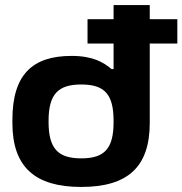

<svg xmlns="http://www.w3.org/2000/svg" viewBox="-20 -730 721 759"><path d="M29 -256V-244C29 -69 119 9 301 9C484 9 572 -69 572 -244V-558H681V-654H572V-710H429V-654H326V-558H429V-457H421C390 -483 348 -509 263 -509C109 -509 29 -436 29 -256ZM172 -248V-252C172 -358 210 -396 301 -396C393 -396 429 -358 429 -252V-248C429 -142 393 -104 301 -104C210 -104 172 -142 172 -248Z"/></svg>

Font: LT Wave Bold
Style: Regular
Weight: 700
Designer: Daniel Lyons
Version: Version 2.5 (Glyphs App)